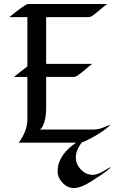

<svg xmlns="http://www.w3.org/2000/svg" viewBox="-20 -723 593 973"><path d="M27.3 -636.2Q108.4 -702.6 122.1 -702.6H525.4Q520 -702.1 493.7 -679.4Q467.3 -656.7 453.4 -646.5Q439.5 -636.2 430.7 -636.2H213.9V-399.4H450.7Q445.3 -398.9 433.1 -388.4Q420.9 -377.9 406.2 -365.7Q367.7 -333 355.5 -333H213.9V-173.8Q213.9 -119.6 197.3 -85Q190.9 -71.3 180.7 -66.4H452.1Q480 -66.4 509.8 -79.1L540 -91.8Q518.1 -64.9 444.8 -24.4Q410.6 -5.9 395 -1.5Q364.3 37.1 364.3 75.7Q364.3 109.9 390.6 136.7Q416 163.1 451.2 163.1Q475.6 163.1 519.5 135.3Q530.3 128.4 540.5 123.5V124Q540.5 133.8 445.3 194.3Q390.1 230 354.5 230Q321.8 230 296.4 202.6Q272 176.3 272 148.4Q272 120.6 279.5 100.1Q287.1 79.6 299.8 61.5Q325.2 26.4 366.2 0H74.7Q118.7 -59.6 118.7 -116.7V-333H50.3Q92.8 -367.2 118.7 -386.2V-636.2Z"/></svg>

Font: Fondamento
Style: Regular
Weight: 400
Version: Version 1.000